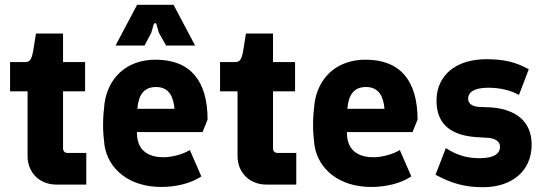

<svg xmlns="http://www.w3.org/2000/svg" viewBox="-20 -770 2273 801"><path d="M215 0H340V-132H261C251 -132 243 -139 243 -151V-389H335V-511H243V-630H130L121 -573C113 -519 105 -511 83 -511H22V-389H95V-119C95 -49 146 0 215 0Z M653 10C712 10 775 -4 820 -34L772 -144C741 -125 695 -114 662 -114C611 -114 558 -133 552 -202C552 -208 551 -213 551 -219H825L846 -271C846 -433 774 -521 629 -521C505 -521 430 -442 416 -338C412 -305 410 -277 410 -249C410 -221 412 -195 416 -163C432 -64 519 10 653 10ZM462 -580H583L611 -633L621 -667C624 -676 631 -676 633 -667L643 -633L673 -580H794L704 -750H552ZM553 -316C558 -373 579 -407 631 -407C688 -407 704 -362 708 -316Z M1091 0H1216V-132H1137C1127 -132 1119 -139 1119 -151V-389H1211V-511H1119V-630H1006L997 -573C989 -519 981 -511 959 -511H898V-389H971V-119C971 -49 1022 0 1091 0Z M1529 10C1588 10 1651 -4 1696 -34L1648 -144C1617 -125 1571 -114 1538 -114C1487 -114 1434 -133 1428 -202C1428 -208 1427 -213 1427 -219H1701L1722 -271C1722 -433 1650 -521 1505 -521C1381 -521 1306 -442 1292 -338C1288 -305 1286 -277 1286 -249C1286 -221 1288 -195 1292 -163C1308 -64 1395 10 1529 10ZM1429 -316C1434 -373 1455 -407 1507 -407C1564 -407 1580 -362 1584 -316Z M1995 11C2114 11 2198 -55 2198 -167C2198 -266 2128 -315 2028 -322L1978 -324C1948 -326 1933 -339 1933 -358C1933 -385 1957 -404 2017 -404C2064 -404 2109 -394 2145 -374L2186 -481C2131 -511 2085 -523 2008 -523C1884 -523 1801 -457 1801 -350C1801 -245 1870 -205 1966 -198L2016 -195C2051 -192 2066 -177 2066 -158C2066 -130 2042 -110 1981 -110C1931 -110 1888 -121 1840 -152L1797 -41C1862 -6 1916 11 1995 11Z"/></svg>

Font: Finlandica
Style: Bold
Weight: 700
Designer: Niklas Ekholm, Juho Hiilivirta, Jaakko Suomalainen
Foundry: Helsinki Type Studio
Version: Version 2.000;Glyphs 3.2 (3202)